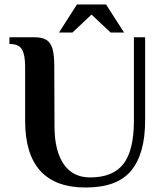

<svg xmlns="http://www.w3.org/2000/svg" viewBox="-20 -826 735 856"><path d="M92 -288V-530Q92 -581 78 -605.5Q64 -630 22 -630V-660H132Q168 -660 187 -648Q206 -636 214 -608.5Q222 -581 222 -530L223 -258Q224 -152 264.5 -93.5Q305 -35 382 -35Q484 -35 530.5 -95.5Q577 -156 577 -288V-660H627V-288Q627 -141 565 -65.5Q503 10 362 10Q92 10 92 -288ZM243 -681 323 -806H453L533 -681H473L388 -761L303 -681Z"/></svg>

Font: Philosopher
Style: Bold
Weight: 700
Designer: Jovanny Lemonad
Foundry: Jovanny Lemonad
Version: Version 2.000